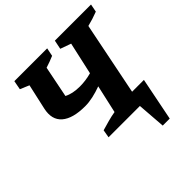

<svg xmlns="http://www.w3.org/2000/svg" viewBox="-215 -826 1183 1183"><g transform="rotate(-45 376.5 -235.0)"><path d="M285 -237Q177 -237 127.5 -280Q78 -323 96 -405L133 -571L74 -596L85 -655H371L360 -601Q342 -593 323.5 -586.5Q305 -580 284 -573L243 -368Q284 -346 348 -346Q398 -346 449 -360L496 -571L426 -596L438 -655H753L743 -603Q720 -594 696 -586.5Q672 -579 648 -573L552 -96H655L599 185H538L524 0H251L260 -52Q291 -61 323.5 -70Q356 -79 387 -84L428 -267Q390 -253 353.5 -245Q317 -237 285 -237Z"/></g></svg>

Font: Piazzolla
Style: Bold Italic
Weight: 700
Italic angle: -11.3°
Designer: Juan Pablo del Peral
Foundry: Huerta Tipografica
Version: Version 1.330